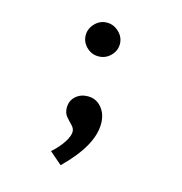

<svg xmlns="http://www.w3.org/2000/svg" viewBox="-94 -522 737 777"><g transform="rotate(15 275.0 -134.0)"><path d="M261 -296Q232 -296 211 -317Q190 -338 190 -366Q190 -394 211 -415.5Q232 -437 261 -437Q289 -437 311 -416Q333 -395 333 -366Q333 -338 312 -317Q291 -296 261 -296ZM228 169 176 124Q206 97 223 70.5Q240 44 240 26Q240 12 228 0Q216 -12 204 -26Q192 -40 192 -63Q192 -92 212.5 -110.5Q233 -129 264 -129Q298 -129 320.5 -102.5Q343 -76 343 -35Q343 57 228 169Z"/></g></svg>

Font: Inconsolata SemiExpanded SemiBold
Style: Regular
Weight: 600
Width: 6
Monospace: yes
Designer: Raph Levien, Cyreal, Brenton Simpson
Foundry: Raph Levien, Cyreal, Google
Version: Version 3.001; ttfautohint (v1.8.2.53-6de2)